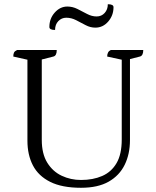

<svg xmlns="http://www.w3.org/2000/svg" viewBox="-20 -878 739 910"><path d="M364 12Q274 12 218 -16Q162 -44 136 -94Q110 -144 110 -211V-595L43 -610Q43 -622 46.5 -629Q50 -636 61 -641H249Q249 -614 233 -610L178 -596V-215Q178 -149 204 -107Q230 -65 272.5 -45Q315 -25 364 -25Q421 -25 464.5 -44Q508 -63 532.5 -105Q557 -147 557 -217V-595L488 -610Q488 -633 505 -641H659Q659 -614 643 -610L596 -598V-214Q596 -148 571 -97Q546 -46 495 -17Q444 12 364 12ZM294 -794Q272 -794 256.5 -778Q241 -762 241 -736Q214 -736 214 -750Q214 -790 239.5 -818.5Q265 -847 299 -847Q324 -847 347 -835.5Q370 -824 392.5 -812Q415 -800 438 -800Q461 -800 476 -816.5Q491 -833 491 -858Q518 -858 518 -844Q518 -805 493 -776Q468 -747 432 -747Q408 -747 385.5 -759Q363 -771 340.5 -782.5Q318 -794 294 -794Z"/></svg>

Font: Petrona Light
Style: Regular
Weight: 300
Designer: Ringo R. Seeber
Foundry: Ringo R. Seeber
Version: Version 2.001; ttfautohint (v1.8.3)